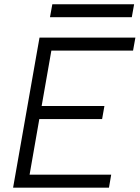

<svg xmlns="http://www.w3.org/2000/svg" viewBox="-20 -867 645 887"><path d="M40.5 0 151.9 -633.3 162.6 -693.4H605.5L594.7 -633.3H217.3L172.4 -377.4H462.4L451.7 -316.9H161.6L116.7 -60.1H493.7L483.4 0ZM210.9 -787.6 221.7 -847.2H599.6L588.9 -787.6Z"/></svg>

Font: Cascadia Mono Light
Style: Italic
Weight: 300
Italic angle: -10°
Monospace: yes
Designer: Aaron Bell
Foundry: Saja Typeworks
Version: Version 2404.023; ttfautohint (v1.8.4)